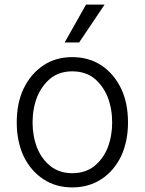

<svg xmlns="http://www.w3.org/2000/svg" viewBox="-20 -804 631 837"><path d="M169 -23Q115 -58 83 -123Q53 -188 53 -270Q53 -355 83 -418Q114 -482 169 -519Q223 -555 295 -555Q367 -555 422 -519Q477 -482 508 -418Q538 -355 538 -270Q538 -188 508 -123Q476 -58 422 -23Q367 13 295 13Q223 13 169 -23ZM390 -79Q429 -110 449 -159Q469 -211 469 -270Q469 -330 449 -382Q428 -432 390 -463Q351 -493 295 -493Q240 -493 201 -463Q163 -432 142 -382Q122 -330 122 -270Q122 -211 142 -159Q162 -110 201 -79Q240 -49 295 -49Q351 -49 390 -79ZM436 -784 325 -619H262L355 -784Z"/></svg>

Font: Sinter Normal
Style: Regular
Weight: 350
Foundry: Adobe & rsms
Version: Version 1.000